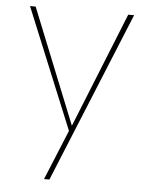

<svg xmlns="http://www.w3.org/2000/svg" viewBox="-51 -535 608 781"><g transform="rotate(5 253.0 -145.0)"><path d="M242 -1 40 -493H63L252 -23L441 -493H465L180 203H158Z"/></g></svg>

Font: Hanken Grotesk Thin
Style: Regular
Weight: 100
Designer: Alfredo Marco Pradil
Foundry: Hanken Design Co.
Version: Version 3.014